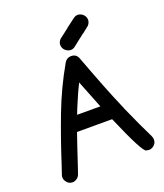

<svg xmlns="http://www.w3.org/2000/svg" viewBox="-166 -1037 989 1157"><g transform="rotate(-20 328.0 -458.0)"><path d="M98 11Q71 11 56 -14Q49 -25 49 -38Q49 -44 51 -51L72 -113Q119 -260 174 -404.5Q229 -549 306 -683Q321 -707 348 -707Q384 -707 395 -671Q484 -433 529 -331L535 -316Q535 -315 536 -315L542 -299Q602 -164 640 -88Q646 -76 646 -63Q646 -37 622 -22Q611 -15 598 -15Q592 -15 579 -18Q555 -23 451 -265H226Q194 -173 164 -81L145 -25Q139 -6 122 4Q111 11 98 11ZM411 -362Q375 -451 340 -541Q312 -485 290 -431Q275 -397 262 -362ZM469 -814 466 -812H465Q458 -806 450 -801Q449 -800 449 -799Q446 -797 444 -796Q414 -772 384 -749Q373 -742 361 -742Q354 -742 347 -744Q327 -751 317 -767Q310 -779 310 -792Q310 -798 312 -805Q318 -823 335 -834Q347 -843 360 -853Q364 -856 366 -858L382 -870L386 -874Q416 -897 447 -920Q458 -927 470 -927Q476 -927 483 -925Q503 -919 513 -902Q520 -891 520 -878Q520 -872 518 -865Q512 -846 496 -836Q483 -826 471 -816Z"/></g></svg>

Font: Bad Comic
Style: Regular
Weight: 400
Designer: GGBotNet
Foundry: f0n7
Version: 0.9